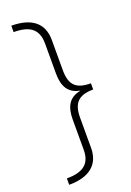

<svg xmlns="http://www.w3.org/2000/svg" viewBox="-164 -773 675 989"><g transform="rotate(-20 173.0 -278.0)"><path d="M35 123V158C146 158 206 109 206 18V-148C206 -228 239 -261 319 -261V-295C239 -295 206 -326 206 -408V-574C206 -665 147 -714 35 -714V-679C125 -679 167 -646 167 -568V-404C167 -336 190 -291 252 -279V-277C190 -265 167 -220 167 -152V14C167 90 125 123 35 123Z"/></g></svg>

Font: Noto Sans Meetei Mayek ExtraLight
Style: Regular
Weight: 200
Designer: Monotype Design Team and Neelakash Kshetrimayum
Foundry: Monotype Imaging Inc.
Version: Version 2.002